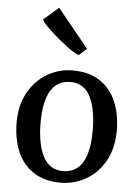

<svg xmlns="http://www.w3.org/2000/svg" viewBox="-60 -932 714 989"><g transform="rotate(5 297.5 -437.5)"><path d="M38.6 0ZM556.2 -279.3Q556.2 -189 518.8 -123Q481.4 -57.1 420.7 -22.9Q359.9 11.2 291 11.2Q206.1 11.2 149.7 -26.4Q93.3 -64 65.9 -129.6Q38.6 -195.3 38.6 -279.8Q38.6 -369.1 75.9 -435.1Q113.3 -501 174.1 -535.6Q234.9 -570.3 303.2 -570.3Q388.2 -570.3 444.8 -532.7Q501.5 -495.1 528.8 -429.4Q556.2 -363.8 556.2 -279.3ZM297.4 -509.8Q230 -509.8 195.8 -454.3Q161.6 -398.9 161.6 -288.6Q161.6 -178.7 194.6 -114Q227.5 -49.3 297.4 -49.3Q432.6 -49.3 432.6 -270.5Q432.6 -380.4 400.1 -445.1Q367.7 -509.8 297.4 -509.8ZM205.1 -885.7H205.6L366.7 -687.5L326.7 -651.4H326.2Q304.7 -659.2 262 -690.9Q219.2 -722.7 179.7 -759.3Q140.1 -795.9 127.4 -817.9Z"/></g></svg>

Font: Merriweather
Style: Regular
Weight: 400
Designer: Eben Sorkin
Foundry: Eben Sorkin
Version: Version 1.584; ttfautohint (v1.6)